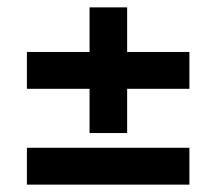

<svg xmlns="http://www.w3.org/2000/svg" viewBox="-20 -596 587 521"><path d="M53 -355V-455H494V-355ZM223 -576H325V-235H223ZM53 -95V-195H494V-95Z"/></svg>

Font: Outfit Thin Medium
Style: Regular
Weight: 500
Version: Version 1.100;gftools[0.9.27]